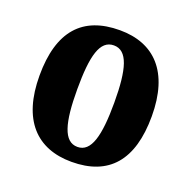

<svg xmlns="http://www.w3.org/2000/svg" viewBox="-105 -652 761 765"><g transform="rotate(20 276.0 -269.5)"><path d="M275 10C432 10 514 -82 514 -270C514 -458 424 -549 278 -549C120 -549 38 -458 38 -270C38 -82 127 10 275 10ZM277 -54C218 -54 198 -129 198 -270C198 -412 217 -484 276 -484C334 -484 355 -412 355 -270C355 -129 335 -54 277 -54Z"/></g></svg>

Font: Noto Serif Sinhala Condensed ExtraBold
Style: Regular
Weight: 800
Width: 3
Designer: Jelle Bosma - Monotype Design Team
Foundry: Monotype Imaging Inc.
Version: Version 2.007